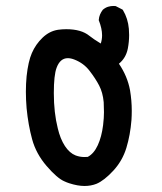

<svg xmlns="http://www.w3.org/2000/svg" viewBox="-20 -618 540 641"><path d="M316.4 -472.7Q320.8 -485.8 320.8 -500Q320.8 -522.9 309.6 -550.8Q310.5 -561.5 314 -569.6Q317.4 -577.6 323.2 -585.4Q332 -592.8 341.1 -595.5Q350.1 -598.1 358.4 -598.1Q361.8 -598.1 366.2 -597.7L389.2 -585.9L390.6 -584Q407.2 -556.2 410.2 -522Q411.1 -511.7 411.1 -501Q411.1 -478.5 406.7 -455.6Q400.4 -424.3 377 -405.3Q405.3 -363.8 414.1 -316.9Q419.9 -282.2 419.9 -248Q419.9 -232.4 418.9 -217.3Q415 -167.5 401.9 -124.3Q388.7 -81.1 358.2 -48.1Q327.6 -15.1 302.2 -4.4Q283.7 2.9 262.2 2.9Q239.3 2.9 210.9 -6.3Q203.1 -8.8 194.8 -12.7Q170.9 -22.9 135.7 -63.7Q100.6 -104.5 87.4 -152.6Q74.2 -200.7 68.8 -256.8Q66.4 -285.2 66.4 -311.8Q66.4 -338.4 68.8 -363.3Q74.2 -413.1 86.4 -440.9Q99.1 -470.2 122.1 -492.2Q145 -514.2 173.8 -518.6Q187.5 -520.5 201.2 -520.5Q251.5 -520.5 278.3 -498.5Q293 -486.8 316.4 -472.7ZM324.2 -200.2Q327.1 -224.6 327.1 -243.2Q327.1 -261.7 326.2 -276.9Q323.2 -309.1 311 -332.5Q298.8 -356 278.8 -381.8Q259.8 -406.7 229 -418.9Q216.8 -423.8 206.5 -423.8Q180.7 -423.8 168.9 -391.6Q159.7 -367.2 159.7 -307.1Q159.7 -241.7 172.9 -189.5Q181.2 -154.3 196.8 -130.4Q212.4 -106.9 232.4 -99.1Q246.6 -93.8 261.2 -93.8Q267.1 -93.8 272.9 -94.2Q293.5 -105 306.4 -133.1Q319.3 -161.1 324.2 -200.2Z"/></svg>

Font: Bakudai
Style: Bold
Weight: 700
Version: Version 1.48